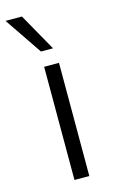

<svg xmlns="http://www.w3.org/2000/svg" viewBox="-149 -816 507 862"><g transform="rotate(-15 105.0 -385.0)"><path d="M85 -526H154V0H85ZM-29 -770H47L145 -596H89Z"/></g></svg>

Font: Lopes Sans Light
Style: Regular
Weight: 300
Designer: Gabriel Lam, Diego Maldonado
Foundry: TypeRant, Foresti Design
Version: Version 4.000